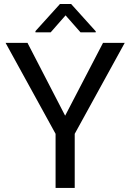

<svg xmlns="http://www.w3.org/2000/svg" viewBox="-20 -921 641 941"><path d="M299.3 -354 484.9 -710.9H591.3L346.2 -265.1V0H252.4V-265.1L7.3 -710.9H114.7ZM449.2 -767.6V-762.7H374.5L301.3 -845.7L228.5 -762.7H153.8V-768.6L273.9 -901.4H328.6Z"/></svg>

Font: SteelSelectRoboto
Style: Roboto-Regular
Weight: 400
Designer: Google
Version: Version 2.137; 2017